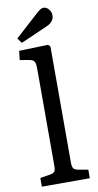

<svg xmlns="http://www.w3.org/2000/svg" viewBox="-105 -1017 543 1061"><g transform="rotate(-10 166.5 -486.0)"><path d="M68.8 -801.8 48.8 -830.1 180.2 -949.2Q194.8 -961.9 202.9 -967Q210.9 -972.2 219.2 -972.2Q236.8 -972.2 249.5 -956.8Q262.2 -941.4 262.2 -923.8Q262.2 -886.2 220.2 -868.2ZM40 0V-48.8L97.2 -58.1Q106.4 -59.6 112.3 -62.7Q118.2 -65.9 121.3 -69.3Q124.5 -72.8 126 -79.8Q127.4 -86.9 127.7 -92.3Q127.9 -97.7 127.9 -108.9V-643.1Q127.9 -676.8 120.8 -687.7Q113.8 -698.7 85 -703.1L41 -710L46.9 -761.2L210 -766.1L221.2 -754.9V-105Q221.2 -82 227.1 -71.8Q232.9 -61.5 252.9 -58.1L309.1 -47.9V0Z"/></g></svg>

Font: Literata Book
Style: Regular
Weight: 400
Designer: Latin by Veronika Burian and Jose Scaglione. Greek by Irene Vlachou. Cyrillic by Vera Evstafieva
Foundry: TypeTogether
Version: Version 2.003;PS 002.003;hotconv 1.0.88;makeotf.lib2.5.64775